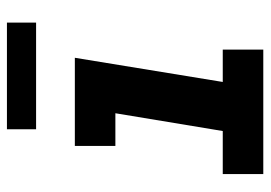

<svg xmlns="http://www.w3.org/2000/svg" viewBox="-130 -630 761 540"><g transform="rotate(-90 250.0 -360.5)"><path d="M30 0V-114H151L201 -416H109V-530H357L289 -114H380V0ZM156 -639V-721H456V-639Z"/></g></svg>

Font: Iosevka Curly Slab HvObl
Style: Regular
Weight: 900
Italic angle: -9°
Monospace: yes
Designer: Belleve Invis
Foundry: Belleve Invis
Version: Version 11.1.0; ttfautohint (v1.8.3)